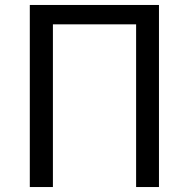

<svg xmlns="http://www.w3.org/2000/svg" viewBox="-20 -753 760 773"><path d="M100 0H193V-655H528V0H620V-733H100Z"/></svg>

Font: Noto Sans CJK SC Regular
Style: Regular
Weight: 400
Designer: Ryoko NISHIZUKA (kana & ideographs); Paul D. Hunt (Latin, Greek & Cyrillic); Wenlong ZHANG (bopomofo); Sandoll Communica
Foundry: Adobe Systems Incorporated
Version: Version 1.004;PS 1.004;hotconv 1.0.82;makeotf.lib2.5.63406